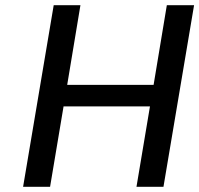

<svg xmlns="http://www.w3.org/2000/svg" viewBox="-20 -720 768 740"><path d="M728 -700 610 0H506L558 -310H225L173 0H69L187 -700H290L239 -393H572L623 -700Z"/></svg>

Font: Be Vietnam Medium
Style: Italic
Weight: 500
Italic angle: -9.444°
Designer: Gabriel Lam
Foundry: TypeRant
Version: Version 3.000